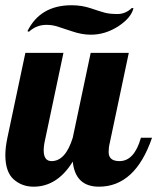

<svg xmlns="http://www.w3.org/2000/svg" viewBox="-28 -700 595 726"><path d="M546.9 -179.2Q483.4 5.9 346.2 5.9Q256.8 5.9 247.1 -88.9Q188.5 5.9 99.1 5.9Q54.2 5.9 22.9 -22.5Q-7.8 -50.8 -7.8 -113.8Q-7.8 -142.1 0 -179.2L67.9 -500H211.9L140.1 -160.2Q137.2 -144.5 137.2 -131.8Q137.2 -90.8 167 -90.8Q219.7 -90.8 247.1 -179.2L314.9 -500H459L387.2 -160.2Q382.8 -143.1 382.8 -125Q382.8 -90.8 423.8 -90.8Q480 -90.8 504.9 -179.2ZM470.7 -669.9 476.6 -668.9Q468.3 -632.8 419.4 -600.6Q370.1 -568.8 315.4 -568.8Q281.7 -568.8 244.6 -581.5Q207.5 -594.2 188 -600.1Q168.5 -606 147.5 -606Q109.9 -606 81.5 -580.1L75.7 -582Q124 -680.2 242.7 -680.2Q281.2 -680.2 315.2 -668.7Q349.1 -657.2 367.7 -652.1Q386.2 -647 416.5 -647Q446.8 -647 470.7 -669.9Z"/></svg>

Font: UVF Lobster12
Style: Regular
Weight: 400
Designer: Pablo Impallari
Foundry: Pablo Impallari. www.impallari.com
Version: Version 1.004